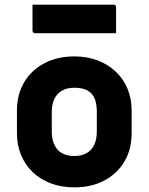

<svg xmlns="http://www.w3.org/2000/svg" viewBox="-20 -795 640 827"><path d="M300 -552Q355 -552 400 -535Q445 -518 478 -487Q511 -456 529 -413.5Q547 -371 547 -319V-221Q547 -152 516 -99.5Q485 -47 429.5 -17.5Q374 12 300 12Q245 12 199.5 -5Q154 -22 121.5 -53Q89 -84 71 -126.5Q53 -169 53 -221V-319Q53 -388 84 -440.5Q115 -493 171 -522.5Q227 -552 300 -552ZM300 -417Q269 -417 247.5 -405Q226 -393 214.5 -369.5Q203 -346 203 -312V-228Q203 -202 210 -182Q217 -162 230 -148Q242 -136 260 -129.5Q278 -123 300 -123Q331 -123 352.5 -135Q374 -147 385.5 -170.5Q397 -194 397 -228V-312Q397 -341 391 -361Q385 -381 372 -394Q360 -406 342 -411.5Q324 -417 300 -417ZM120 -775H469Q474 -775 477 -772Q480 -769 480 -764Q480 -745 480 -726.5Q480 -708 480 -690Q480 -672 480 -652H131Q128 -652 125.5 -653.5Q123 -655 121.5 -657.5Q120 -660 120 -663Q120 -683 120 -701Q120 -719 120 -737.5Q120 -756 120 -775Z"/></svg>

Font: Recursive Monospace ExtraBold
Style: Regular
Weight: 800
Version: Version 1.047